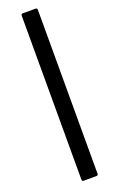

<svg xmlns="http://www.w3.org/2000/svg" viewBox="-191 -869 642 1094"><g transform="rotate(-20 129.5 -322.5)"><path d="M112 185Q101 185 101 174V-819Q101 -830 112 -830H188Q199 -830 199 -819V174Q199 185 188 185Z"/></g></svg>

Font: Sofia Sans SemiBold
Style: Italic
Weight: 600
Italic angle: -9°
Designer: Botio Nikoltchev, Ani Petrova
Foundry: lettersoup
Version: Version 4.100-B